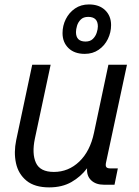

<svg xmlns="http://www.w3.org/2000/svg" viewBox="-20 -812 612 844"><path d="M196.3 11.7Q132.3 11.7 96.4 -17.8Q60.5 -47.4 50.3 -94.7Q40 -142.1 51.3 -196.3L121.6 -527.3H202.6L133.3 -202.6Q119.6 -136.7 137.9 -96.4Q156.2 -56.2 216.8 -56.2Q280.8 -56.2 328.4 -101.6Q376 -147 393.1 -228L456.5 -527.3H538.1L446.3 -98.6Q442.9 -83.5 447.3 -77.6Q451.7 -71.8 464.4 -71.8H498L483.4 0H436.5Q401.4 0 380.9 -19.3Q360.4 -38.6 362.8 -72.3Q335 -35.2 293.9 -11.7Q252.9 11.7 196.3 11.7ZM352.5 -575.2Q307.1 -575.2 281 -600.6Q254.9 -626 254.9 -666.5Q254.9 -699.2 269.3 -728Q283.7 -756.8 309.8 -774.7Q335.9 -792.5 371.1 -792.5Q416 -792.5 442.1 -767.3Q468.3 -742.2 468.3 -701.7Q468.3 -669.4 454.1 -640.4Q439.9 -611.3 413.8 -593.3Q387.7 -575.2 352.5 -575.2ZM356 -629.4Q376.5 -629.4 388.2 -640.9Q399.9 -652.3 405 -668Q410.2 -683.6 410.2 -695.8Q410.2 -737.8 367.7 -737.8Q346.7 -737.8 335 -726.1Q323.2 -714.4 318.6 -698.7Q314 -683.1 314 -670.9Q314 -629.4 356 -629.4Z"/></svg>

Font: Schibsted Grotesk
Style: Italic
Weight: 400
Italic angle: -12°
Designer: Bakken & Baeck AS, Henrik Kongsvoll
Foundry: Schibsted ASA
Version: Version 1.100; ttfautohint (v1.8.4.7-5d5b);gftools[0.9.25]